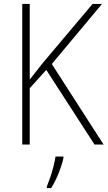

<svg xmlns="http://www.w3.org/2000/svg" viewBox="-20 -734 546 975"><path d="M506 0H460L215 -379L131 -286V0H93V-714H131V-330Q143 -345 158.5 -365Q174 -385 193 -409L450 -714H498L243 -409ZM302 69Q294 105 277.5 146Q261 187 240 221H218V213Q225 196 234.5 168.5Q244 141 251.5 111.5Q259 82 262 61H302Z"/></svg>

Font: Noto Sans Kannada SemiCondensed ExtraLight
Style: Regular
Weight: 200
Width: 4
Designer: Jelle Bosma - Monotype Design Team
Foundry: Monotype Imaging Inc.
Version: Version 2.005; ttfautohint (v1.8.4.7-5d5b)